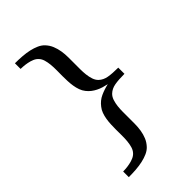

<svg xmlns="http://www.w3.org/2000/svg" viewBox="-249 -784 986 986"><g transform="rotate(-45 244.0 -290.5)"><path d="M428.2 -268.1Q384.8 -268.1 357.4 -263.2Q330.1 -258.3 312 -241.2Q300.3 -230 294.4 -212.4Q288.6 -194.8 286.4 -175.3Q284.2 -155.8 284.2 -135.7V-49.8Q284.2 -25.9 280.5 -2.9Q276.9 20 268.3 40.8Q259.8 61.5 243.2 79.1Q230.5 92.3 211.9 100.6Q193.4 108.9 170.4 114Q147.5 119.1 121.6 121.1Q95.7 123 68.8 123V82Q75.2 82 88.4 81.1Q101.6 80.1 116.9 77.1Q132.3 74.2 147 68.1Q161.6 62 170.9 51.8Q181.6 40.5 186.5 23.9Q191.4 7.3 193.4 -12.5Q195.3 -32.2 195.1 -53.7Q194.8 -75.2 194.8 -96.2Q194.8 -113.3 195.6 -132.1Q196.3 -150.9 199.2 -169.2Q202.1 -187.5 208 -203.9Q213.9 -220.2 224.1 -232.9Q243.7 -258.8 271.5 -271.5Q299.3 -284.2 330.1 -291Q314.5 -294.4 299.8 -298.8Q285.2 -303.2 271.5 -310.1Q257.8 -316.9 245.8 -326.2Q233.9 -335.4 224.1 -348.1Q213.9 -360.8 208 -377.2Q202.1 -393.6 199.2 -411.9Q196.3 -430.2 195.6 -449Q194.8 -467.8 194.8 -484.9Q194.8 -505.9 195.1 -527.3Q195.3 -548.8 193.4 -568.6Q191.4 -588.4 186.5 -605Q181.6 -621.6 170.9 -632.8Q161.6 -643.1 147 -649.2Q132.3 -655.3 116.9 -658.2Q101.6 -661.1 88.4 -662.1Q75.2 -663.1 68.8 -663.1V-704.1Q95.7 -704.1 121.6 -702.1Q147.5 -700.2 170.4 -695.1Q193.4 -689.9 211.9 -681.6Q230.5 -673.3 243.2 -660.2Q259.8 -642.6 268.3 -621.6Q276.9 -600.6 280.5 -577.9Q284.2 -555.2 284.2 -530.8V-445.3Q284.2 -425.3 286.4 -405.8Q288.6 -386.2 294.4 -368.7Q300.3 -351.1 312 -339.8Q330.1 -322.8 357.4 -317.9Q384.8 -313 428.2 -313Z"/></g></svg>

Font: BabelStone Ogham Lithic
Style: Regular
Weight: 400
Designer: Andrew West
Foundry: BabelStone
Version: Version 1.02 March 14, 2022